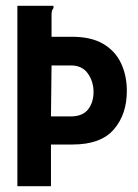

<svg xmlns="http://www.w3.org/2000/svg" viewBox="-20 -643 478 663"><path d="M40 0V-623H164Q165 -621 165 -618Q165 -614 161.5 -610Q158 -606 158 -590V-516H229Q295 -516 336.5 -491.5Q378 -467 398 -424.5Q418 -382 418 -329Q418 -248 373 -196Q328 -144 231 -144H156V0ZM156 -241H224Q265 -241 284 -265Q303 -289 303 -326Q303 -361 283.5 -389Q264 -417 225 -417H158Z"/></svg>

Font: Inconsolata SemiCondensed ExtraBold
Style: Regular
Weight: 800
Width: 4
Monospace: yes
Designer: Raph Levien, Cyreal, Brenton Simpson
Foundry: Raph Levien, Cyreal, Google
Version: Version 3.100; ttfautohint (v1.8.4.7-5d5b)